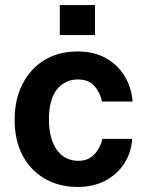

<svg xmlns="http://www.w3.org/2000/svg" viewBox="-20 -731 587 761"><path d="M287.5 -527Q352.5 -527 399.8 -500.5Q447 -474 474.2 -429Q501.5 -384 505.5 -328.5H384Q379 -359.5 356.2 -387.8Q333.5 -416 288.5 -416Q237.5 -416 205.8 -376.8Q174 -337.5 174 -257.5Q174 -181.5 205 -137.5Q236 -93.5 291.5 -93.5Q321 -93.5 340.8 -108Q360.5 -122.5 371.5 -142.8Q382.5 -163 385.5 -180.5H504Q500.5 -127 473 -83.8Q445.5 -40.5 398 -15.2Q350.5 10 287.5 10Q215.5 10 159 -22Q102.5 -54 70.2 -113.8Q38 -173.5 38 -256.5Q38 -336.5 69 -397.5Q100 -458.5 156 -492.8Q212 -527 287.5 -527ZM217 -592V-711H356.5V-592Z"/></svg>

Font: Public Sans
Style: Bold
Weight: 700
Designer: The Public Sans project authors (U.S. Web Design System). Libre Franklin designed by Pablo Impallari and Rodrigo Fuenzal
Version: Version 1.008; ttfautohint (v1.8.1) -l 8 -r 50 -G 200 -x 14 